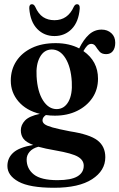

<svg xmlns="http://www.w3.org/2000/svg" viewBox="-20 -652 565 908"><path d="M310.5 -31Q404.5 -16.5 441.2 12Q478 40.5 478 91.5Q478 155 415.5 195.5Q353 236 236 236Q120 236 67.5 207Q15 178 15 133Q15 95 43 69.8Q71 44.5 137 33.5Q103.5 21 91 4.2Q78.5 -12.5 78.5 -35.5Q78.5 -61 98.2 -82Q118 -103 168.5 -113.5Q104 -129.5 67.5 -172Q31 -214.5 31 -270.5Q31 -322.5 57 -362.5Q83 -402.5 130.5 -425.2Q178 -448 243.5 -448Q276 -448 304 -441.5Q332 -435 354.5 -423Q375 -465 400.8 -488.5Q426.5 -512 460.5 -512Q488 -512 506.5 -495.2Q525 -478.5 525 -450Q525 -425 513.8 -410.5Q502.5 -396 482 -396Q461 -396 450.8 -408Q440.5 -420 432.8 -432.2Q425 -444.5 411.5 -444.5Q401 -444.5 392.2 -435.5Q383.5 -426.5 374.5 -410.5Q443.5 -362.5 443.5 -280Q443.5 -228.5 417 -189.2Q390.5 -150 344.5 -127.5Q298.5 -105 239.5 -105Q217.5 -105 197 -108Q181 -97 181 -83Q181 -72.5 191 -64.8Q201 -57 228.8 -49.2Q256.5 -41.5 310.5 -31ZM223.5 -418Q188 -417 168.8 -382Q149.5 -347 153 -291Q157 -218.5 183.5 -177Q210 -135.5 249 -136Q284.5 -137 303.8 -171.5Q323 -206 319.5 -265Q315.5 -335 289.5 -376.8Q263.5 -418.5 223.5 -418ZM106 102Q106 146 140 173Q174 200 252 200Q316 200 346 182.2Q376 164.5 376 131.5Q376 105.5 348.5 89.2Q321 73 243 59.5Q193.5 51 161.5 42Q134.5 49 120.2 65.5Q106 82 106 102ZM237.5 -556.5Q300.5 -556.5 329 -620Q335 -632 344 -632Q358.5 -632 357 -611Q352 -548.5 319.2 -515Q286.5 -481.5 237.5 -481.5Q189 -481.5 156.2 -515Q123.5 -548.5 118.5 -611Q117 -632 131.5 -632Q140.5 -632 146.5 -620Q161.5 -586 184 -571.2Q206.5 -556.5 237.5 -556.5Z"/></svg>

Font: Fraunces 144pt S050 SemiBold
Style: Regular
Weight: 600
Version: Version 1.000; ttfautohint (v1.8.3)